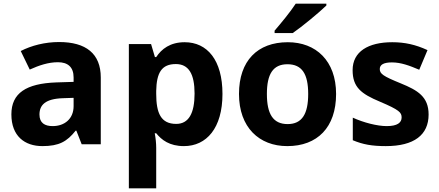

<svg xmlns="http://www.w3.org/2000/svg" viewBox="-20 -786 2393 1046"><path d="M302 -557C225 -557 151 -538 93 -508L142 -407C193 -430 243 -447 296 -447C349 -447 381 -421 381 -364V-340L286 -337C123 -331 42 -279 42 -163C42 -45 114 10 211 10C302 10 345 -15 392 -74H396L425 0H529V-364C529 -494 448 -557 302 -557ZM323 -251 381 -253V-208C381 -138 331 -99 267 -99C224 -99 195 -116 195 -162C195 -214 227 -248 323 -251Z M986 -556C907 -556 860 -519 831 -475H824L803 -546H682V240H831V20C831 -6 828 -34 823 -60H831C860 -24 903 10 982 10C1105 10 1192 -88 1192 -274C1192 -459 1109 -556 986 -556ZM938 -437C1008 -437 1040 -383 1040 -276C1040 -169 1008 -111 940 -111C857 -111 831 -169 831 -275V-291C833 -389 860 -437 938 -437Z M1758 -756V-766H1591C1562 -721 1508 -656 1476 -619V-606H1575C1626 -641 1720 -719 1758 -756ZM1811 -274C1811 -455 1701 -556 1548 -556C1383 -556 1282 -455 1282 -274C1282 -92 1392 10 1545 10C1709 10 1811 -92 1811 -274ZM1434 -274C1434 -382 1467 -436 1546 -436C1626 -436 1659 -382 1659 -274C1659 -166 1626 -110 1547 -110C1467 -110 1434 -166 1434 -274Z M2315 -162C2315 -259 2256 -294 2163 -332C2067 -371 2049 -384 2049 -410C2049 -434 2071 -446 2115 -446C2164 -446 2210 -429 2264 -406L2309 -513C2244 -543 2185 -556 2117 -556C1986 -556 1901 -505 1901 -404C1901 -311 1947 -275 2050 -232C2156 -187 2168 -173 2168 -146C2168 -118 2145 -99 2087 -99C2035 -99 1961 -118 1902 -145V-22C1957 1 2006 10 2082 10C2236 10 2315 -51 2315 -162Z"/></svg>

Font: Noto Sans Javanese
Style: Bold
Weight: 700
Designer: Monotype Design Team
Foundry: Monotype Imaging Inc.
Version: Version 2.005